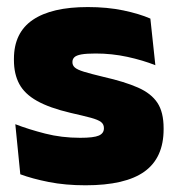

<svg xmlns="http://www.w3.org/2000/svg" viewBox="-20 -526 515 558"><path d="M228.5 12.5Q170 12.5 122 3Q74 -6.5 39 -19.5L24.5 -165Q63.5 -150 111.2 -137.8Q159 -125.5 213 -125.5Q252.5 -125.5 267.2 -132Q282 -138.5 282 -153V-154Q282 -165 273.5 -171.5Q265 -178 243.8 -183.8Q222.5 -189.5 185 -198Q123.5 -212.5 87.5 -232.8Q51.5 -253 36 -282Q20.5 -311 20.5 -351V-355Q20.5 -431 75.2 -468.2Q130 -505.5 235 -505.5Q291.5 -505.5 338.2 -495.8Q385 -486 417 -472L431.5 -336.5Q395 -351 350 -360.8Q305 -370.5 258 -370.5Q231 -370.5 216.2 -367.8Q201.5 -365 196 -359.5Q190.5 -354 190.5 -346V-345Q190.5 -336 197.5 -329.8Q204.5 -323.5 224 -317.5Q243.5 -311.5 281 -302.5Q342.5 -288.5 381 -271.5Q419.5 -254.5 437.5 -227.2Q455.5 -200 455.5 -153.5V-150.5Q455.5 -67.5 400 -27.5Q344.5 12.5 228.5 12.5Z"/></svg>

Font: Anek Latin ExtraBold
Style: Regular
Weight: 800
Designer: Yesha Goshar
Foundry: Ek Type
Version: Version 1.003